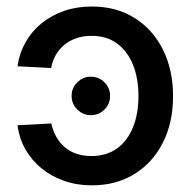

<svg xmlns="http://www.w3.org/2000/svg" viewBox="-20 -553 583 585"><path d="M256.8 -202.1Q232.9 -202.1 215.6 -219.2Q198.2 -236.3 198.2 -260.7Q198.2 -285.2 215.6 -302.2Q232.9 -319.3 256.8 -319.3Q281.2 -319.3 298.3 -302.2Q315.4 -285.2 315.4 -260.7Q315.4 -236.3 298.3 -219.2Q281.2 -202.1 256.8 -202.1ZM259.8 11.7Q214.4 11.7 175.3 -2Q136.2 -15.6 106.2 -40.3Q76.2 -64.9 57.4 -98.1Q38.6 -131.3 33.2 -171.4L136.2 -176.8Q141.1 -154.8 151.4 -136.5Q161.6 -118.2 176.8 -105Q191.9 -91.8 212.4 -84.7Q232.9 -77.6 258.8 -77.6Q304.7 -77.6 336.4 -100.6Q368.2 -123.5 385 -164.8Q401.9 -206.1 401.9 -259.8Q401.9 -314.5 385 -356Q368.2 -397.5 336.4 -420.7Q304.7 -443.8 258.8 -443.8Q233.4 -443.8 212.4 -436.5Q191.4 -429.2 175.8 -416.3Q160.2 -403.3 149.9 -385.3Q139.6 -367.2 135.7 -345.7L33.2 -351.1Q39.1 -391.1 58.1 -424.6Q77.1 -458 106.9 -482.2Q136.7 -506.3 175.5 -519.8Q214.4 -533.2 259.8 -533.2Q334 -533.2 389.6 -498.5Q445.3 -463.9 476.3 -402.1Q507.3 -340.3 507.3 -259.8Q507.3 -179.7 476.3 -118.4Q445.3 -57.1 389.6 -22.7Q334 11.7 259.8 11.7Z"/></svg>

Font: Inter 28pt Medium
Style: Regular
Weight: 500
Designer: Rasmus Andersson
Foundry: rsms
Version: Version 4.001;git-66647c0bb